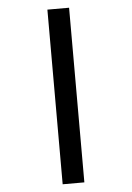

<svg xmlns="http://www.w3.org/2000/svg" viewBox="-63 -869 725 1058"><g transform="rotate(-5 300.0 -340.0)"><path d="M240 143V-823H360V143Z"/></g></svg>

Font: Iosevka SS04 Extended
Style: Bold Italic
Weight: 700
Width: 7
Italic angle: -9°
Monospace: yes
Designer: Belleve Invis
Foundry: Belleve Invis
Version: Version 19.0.0; ttfautohint (v1.8.4)